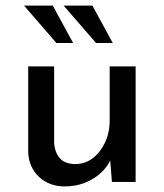

<svg xmlns="http://www.w3.org/2000/svg" viewBox="-20 -652 586 688"><path d="M212 16Q156 16 119.5 -18.5Q83 -53 81 -108V-414H174V-141Q176 -107 193.5 -86Q211 -65 249 -64Q284 -64 311.5 -84.5Q339 -105 356 -140.5Q373 -176 373 -221V-414H466V0H381L373 -102L378 -84Q366 -55 341.5 -32.5Q317 -10 284 3Q251 16 212 16ZM66 -632H169L242 -498H182ZM208 -632H311L384 -498H324Z"/></svg>

Font: Josefin Sans Thin
Style: Regular
Weight: 400
Version: Version 2.000